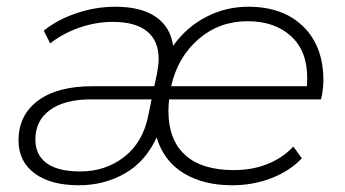

<svg xmlns="http://www.w3.org/2000/svg" viewBox="-20 -546 1025 570"><path d="M482 -251Q480 -229 480 -217Q480 -131 529.5 -86Q579 -41 674 -41Q729 -41 774 -59Q819 -77 851 -111L876 -76Q840 -38 785.5 -17Q731 4 669 4Q584 4 525 -32Q466 -68 445 -138Q412 -66 350.5 -31Q289 4 214 4Q130 4 82.5 -31.5Q35 -67 35 -129Q35 -204 92.5 -247Q150 -290 254 -290H438L446 -327Q451 -354 451 -371Q451 -425 416.5 -453Q382 -481 315 -481Q264 -481 214.5 -463.5Q165 -446 129 -417L110 -455Q151 -488 207.5 -507Q264 -526 322 -526Q399 -526 442.5 -496Q486 -466 494 -410Q533 -465 591.5 -495.5Q650 -526 717 -526Q820 -526 880 -467.5Q940 -409 940 -308Q940 -279 933 -251ZM488 -290H891Q892 -299 892 -315Q892 -395 843.5 -439Q795 -483 715 -483Q631 -483 569.5 -430Q508 -377 488 -290ZM420 -202 430 -251H251Q172 -251 128.5 -219.5Q85 -188 85 -132Q85 -86 118.5 -61.5Q152 -37 218 -37Q293 -37 348.5 -80Q404 -123 420 -202Z"/></svg>

Font: Idrija
Style: Italic
Weight: 300
Italic angle: -11.3°
Designer: Julieta Ulanovsky
Foundry: Julieta Ulanovsky
Version: Version 7.200